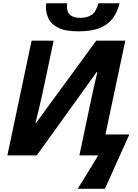

<svg xmlns="http://www.w3.org/2000/svg" viewBox="-20 -967 861 1195"><path d="M467.8 -772Q386.2 -772 342.5 -794.2Q298.8 -816.4 282.2 -851.3Q265.6 -886.2 265.6 -923.8Q265.6 -935.5 268.1 -946.8H397.9Q397.5 -939 397.2 -934.1Q397 -929.2 397 -923.8Q397 -888.2 418.9 -872.1Q440.9 -856 480 -856Q524.9 -856 552.2 -876Q579.6 -896 591.8 -946.8H724.6Q711.4 -894 683.1 -854.7Q654.8 -815.4 603.3 -793.7Q551.8 -772 467.8 -772ZM463.9 208 591.8 0H474.1L544.9 -335.9Q554.2 -379.4 564 -423.6Q573.7 -467.8 585.9 -518.1L582 -519L209 0H25.9L176.8 -713.9H314L242.2 -376Q233.9 -337.9 222.4 -289.3Q210.9 -240.7 201.2 -204.1H206.1L579.1 -713.9H759.8L636.2 -129.9H785.2L632.8 208Z"/></svg>

Font: Open Sans
Style: Bold Italic
Weight: 700
Italic angle: -12°
Designer: Monotype Design Team
Foundry: Monotype Imaging Inc.
Version: Version 3.003; ttfautohint (v1.8.4)